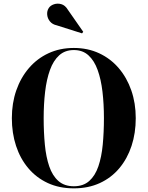

<svg xmlns="http://www.w3.org/2000/svg" viewBox="-20 -1023 809 1053"><path d="M385 10Q305 10 242 -19.2Q179 -48.5 135 -100.8Q91 -153 68 -223Q45 -293 45 -375Q45 -457 69.2 -527Q93.5 -597 138.5 -649.5Q183.5 -702 246 -731Q308.5 -760 385 -760Q461 -760 523.5 -731Q586 -702 631 -649.5Q676 -597 700.2 -527Q724.5 -457 724.5 -375Q724.5 -293 701.5 -223Q678.5 -153 634.5 -100.5Q590.5 -48 527.5 -19Q464.5 10 385 10ZM385 -1.5Q437 -1.5 469.5 -30.5Q502 -59.5 519.5 -110.8Q537 -162 543.5 -229.8Q550 -297.5 550 -375Q550 -452.5 542 -520.2Q534 -588 515.5 -639.2Q497 -690.5 465.2 -719.5Q433.5 -748.5 385 -748.5Q336.5 -748.5 304.5 -719.5Q272.5 -690.5 254 -639.2Q235.5 -588 227.5 -520.2Q219.5 -452.5 219.5 -375Q219.5 -297.5 226 -229.8Q232.5 -162 250 -110.8Q267.5 -59.5 300.2 -30.5Q333 -1.5 385 -1.5ZM430 -840 291.5 -884Q267.5 -889 254 -905.5Q240.5 -922 238.8 -942.5Q237 -963 247.5 -979Q256.5 -993 275.8 -999.5Q295 -1006 316 -1000.2Q337 -994.5 351.5 -970.5L436.5 -848.5Z"/></svg>

Font: Bodoni Moda 18pt
Style: Bold
Weight: 700
Designer: Owen Earl
Foundry: indestructible type
Version: Version 2.004